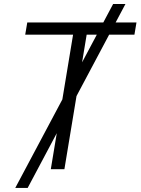

<svg xmlns="http://www.w3.org/2000/svg" viewBox="-20 -839 697 952"><path d="M55.7 92.8 541 -819.3H602.1L117.2 92.8ZM105 -667 115.2 -727.5H656.7L646.5 -667H409.7L299.3 0H231.9L342.3 -667Z"/></svg>

Font: Inter 24pt Light
Style: Italic
Weight: 300
Italic angle: -9.3988°
Designer: Rasmus Andersson
Foundry: rsms
Version: Version 4.001;git-66647c0bb